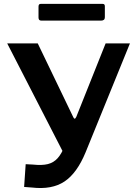

<svg xmlns="http://www.w3.org/2000/svg" viewBox="-20 -965 691 987"><path d="M104 -4 112 -121 149 -119Q196 -114 226 -121.5Q256 -129 276.5 -152Q297 -175 313 -216L523 -742H648L420 -182Q376 -75 311.5 -32Q247 11 144 -1ZM313 -166 17 -742H174L357 -362Q364 -347 372 -364L407 -354ZM519 -933V-876Q519 -859 499 -859H193Q185 -859 181.5 -863Q178 -867 178 -875V-931Q178 -945 189 -945H508Q519 -945 519 -933Z"/></svg>

Font: Libre Franklin SemiBold
Style: Regular
Weight: 600
Designer: Pablo Impallari, Rodrigo Fuenzalida, Nhung Nguyen
Foundry: Impallari Type
Version: Version 3.000